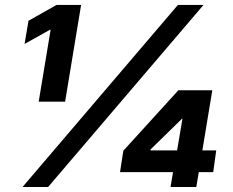

<svg xmlns="http://www.w3.org/2000/svg" viewBox="-20 -747 929 767"><path d="M472.7 -144.9 692.5 -386.4H828.1L788.4 -146.3H843.8L831.7 -59.3H774.1L764.2 0H661.2L671.2 -59.3H459.5ZM70 0 690.7 -727.3H793L172.2 0ZM93.8 -664.1 206 -727.3H304L240.1 -340.9H134.6L182.2 -628.2H179.7L78.1 -571.4ZM581.3 -146.3H687.5L708.8 -272.4H706.7L581.3 -149.9Z"/></svg>

Font: Inter P Extra Bold
Style: Italic
Weight: 800
Italic angle: 9.39999°
Designer: Rasmus Andersson
Foundry: rsms
Version: Version 3.018;git-588b23468